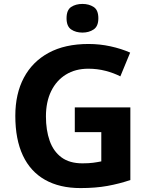

<svg xmlns="http://www.w3.org/2000/svg" viewBox="-20 -948 764 978"><path d="M361 -401H644V-31Q588 -12 527.5 -1Q467 10 390 10Q284 10 209.5 -32Q135 -74 96.5 -156Q58 -238 58 -358Q58 -470 101.5 -552Q145 -634 228 -679Q311 -724 431 -724Q488 -724 543 -712Q598 -700 643 -680L593 -559Q560 -576 518 -587Q476 -598 430 -598Q364 -598 315.5 -568Q267 -538 240.5 -483.5Q214 -429 214 -355Q214 -285 233 -231Q252 -177 293 -146.5Q334 -116 400 -116Q432 -116 454.5 -119Q477 -122 496 -126V-275H361ZM400 -928Q433 -928 457 -912.5Q481 -897 481 -855Q481 -814 457 -798Q433 -782 400 -782Q366 -782 342.5 -798Q319 -814 319 -855Q319 -897 342.5 -912.5Q366 -928 400 -928Z"/></svg>

Font: Noto Sans Sora Sompeng
Style: Bold
Weight: 700
Designer: Monotype Design Team. David Williams.
Foundry: Monotype Imaging Inc.
Version: Version 2.101